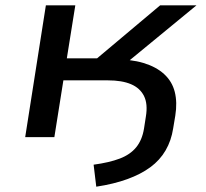

<svg xmlns="http://www.w3.org/2000/svg" viewBox="-20 -517 776 724"><path d="M343 187 333 104Q392 96 431.5 81Q471 66 493.5 38.5Q516 11 523 -32L530 -77Q538 -125 523 -155Q508 -185 474 -199.5Q440 -214 387 -214H219L185 0H75L153 -497H264L232 -297H346L584 -497H721L423 -252L402 -294Q473 -294 521 -279.5Q569 -265 599 -237.5Q629 -210 639 -170.5Q649 -131 641 -81L633 -33Q626 13 604.5 50Q583 87 547 113.5Q511 140 460 158.5Q409 177 343 187Z"/></svg>

Font: Nunito Sans 7pt Expanded Medium
Style: Italic
Weight: 500
Width: 7
Italic angle: -9°
Designer: Vernon Adams
Foundry: Vernon Adams
Version: Version 3.101;gftools[0.9.27]